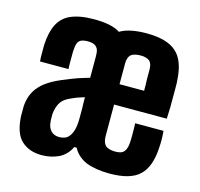

<svg xmlns="http://www.w3.org/2000/svg" viewBox="-93 -709 852 818"><g transform="rotate(15 333.0 -300.0)"><path d="M157.2 7.8C185.5 7.8 210.9 2 233.4 -8.8C255.9 -20.5 272.5 -38.1 283.2 -61.5H293.9C306.6 -37.1 327.1 -19.5 353.5 -7.8C380.9 2.9 415 8.8 457 8.8C518.6 8.8 562.5 -3.9 588.9 -29.3C616.2 -54.7 630.9 -96.7 633.8 -154.3C634.8 -166 634.8 -179.7 634.8 -194.3C633.8 -209 633.8 -219.7 632.8 -226.6H507.8C508.8 -208 508.8 -192.4 508.8 -177.7C508.8 -163.1 508.8 -150.4 507.8 -140.6C506.8 -122.1 502 -108.4 494.1 -99.6C487.3 -91.8 474.6 -87.9 457 -87.9C438.5 -87.9 423.8 -91.8 414.1 -99.6C405.3 -108.4 400.4 -122.1 400.4 -140.6V-210.9V-280.3H632.8C633.8 -295.9 633.8 -312.5 634.8 -330.1V-379.9V-420.9C634.8 -433.6 634.8 -442.4 633.8 -448.2C630.9 -505.9 616.2 -546.9 588.9 -571.3C561.5 -596.7 517.6 -609.4 456.1 -609.4C431.6 -609.4 410.2 -607.4 390.6 -603.5C371.1 -599.6 354.5 -593.8 339.8 -585C327.1 -593.8 310.5 -599.6 292 -603.5C273.4 -607.4 251 -609.4 225.6 -609.4C182.6 -609.4 148.4 -603.5 122.1 -591.8C97.7 -581.1 79.1 -563.5 67.4 -540C55.7 -516.6 48.8 -486.3 46.9 -448.2V-421.9V-394.5C47.9 -385.7 47.9 -379.9 47.9 -376H173.8C172.9 -382.8 172.9 -391.6 172.9 -403.3V-437.5C172.9 -448.2 172.9 -457 173.8 -462.9C174.8 -481.4 178.7 -494.1 185.5 -501C192.4 -507.8 205.1 -511.7 221.7 -511.7C235.4 -511.7 246.1 -509.8 252.9 -505.9C259.8 -502 265.6 -496.1 268.6 -488.3C271.5 -480.5 272.5 -470.7 272.5 -459V-426.8V-395.5V-364.3C254.9 -359.4 238.3 -353.5 221.7 -348.6C205.1 -342.8 188.5 -335.9 171.9 -329.1C124 -310.5 89.8 -290 68.4 -266.6C45.9 -243.2 33.2 -212.9 30.3 -174.8V-151.4V-128.9C33.2 -79.1 45.9 -43.9 68.4 -23.4C90.8 -2.9 120.1 7.8 157.2 7.8ZM210 -85.9C194.3 -85.9 182.6 -90.8 173.8 -99.6C165 -108.4 159.2 -122.1 158.2 -138.7C157.2 -144.5 157.2 -150.4 157.2 -156.2V-174.8C159.2 -192.4 163.1 -207 169.9 -219.7C175.8 -232.4 187.5 -243.2 204.1 -252C215.8 -257.8 227.5 -262.7 239.3 -267.6C251 -271.5 261.7 -275.4 272.5 -278.3C272.5 -261.7 272.5 -246.1 273.4 -230.5V-185.5C273.4 -156.2 269.5 -134.8 262.7 -120.1C255.9 -105.5 248 -96.7 238.3 -91.8C228.5 -87.9 218.8 -85.9 210 -85.9ZM400.4 -370.1V-416V-462.9C400.4 -480.5 405.3 -493.2 414.1 -501C422.9 -507.8 437.5 -511.7 456.1 -511.7C473.6 -511.7 486.3 -507.8 495.1 -501C503.9 -493.2 507.8 -480.5 507.8 -462.9V-421.9C508.8 -404.3 508.8 -386.7 508.8 -370.1H400.4Z"/></g></svg>

Font: Yellow Ladder Regular
Style: Regular
Weight: 400
Designer: Zima Creative
Version: Version 2.002